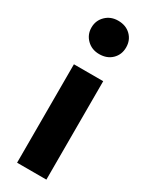

<svg xmlns="http://www.w3.org/2000/svg" viewBox="-211 -854 703 897"><g transform="rotate(30 140.0 -405.5)"><path d="M139 -811Q181 -811 207 -785.5Q233 -760 233 -721Q233 -682 207 -656.5Q181 -631 139 -631Q99 -631 72.5 -657Q46 -683 46 -721Q46 -759 72.5 -785Q99 -811 139 -811ZM219 -531V0H61V-531Z"/></g></svg>

Font: Fira Sans
Style: Bold
Weight: 700
Designer: bBox Type GmbH & Carrois Corporate GbR & Edenspiekermann AG
Foundry: bBox Type GmbH & Carrois Corporate GbR & Edenspiekermann AG
Version: Version 4.301;PS 004.301;hotconv 1.0.88;makeotf.lib2.5.64775